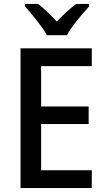

<svg xmlns="http://www.w3.org/2000/svg" viewBox="-20 -961 541 981"><path d="M220 -781H322C345 -826 401 -890 435 -928V-941H369C335 -915 305 -888 270 -851C238 -886 205 -918 174 -941H108V-928C143 -888 196 -825 220 -781ZM449 0V-91H190V-327H433V-417H190V-623H449V-714H85V0Z"/></svg>

Font: Noto Sans Khmer UI SemiCondensed Medium
Style: Regular
Weight: 500
Width: 4
Designer: Danh Hong and the Monotype Design Team
Foundry: Monotype Imaging Inc.
Version: Version 2.002